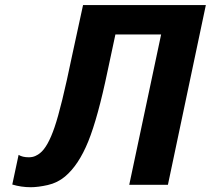

<svg xmlns="http://www.w3.org/2000/svg" viewBox="-20 -742 847 771"><path d="M654.3 0H499L627 -603.5H443.4L412.1 -457Q373 -269.5 334.5 -174.3Q295.9 -79.1 241.2 -33.2Q210.9 -7.8 171.9 1Q132.8 9.8 103.5 9.8Q65.4 9.8 29.3 -1L54.7 -120.1Q70.3 -110.4 95.7 -110.4Q110.4 -110.4 122.1 -115.7Q133.8 -121.1 140.6 -127Q171.9 -151.4 199.2 -231.4Q226.6 -311.5 268.6 -514.6L313.5 -721.7H806.6Z"/></svg>

Font: FreeUniversal
Style: BoldItalic
Weight: 700
Italic angle: -11°
Version: Version 1.001 March 22, 2017